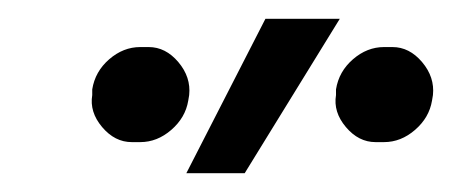

<svg xmlns="http://www.w3.org/2000/svg" viewBox="-20 -772 480 204"><path d="M178 -588 262 -752H341L240 -588ZM78 -671V-677Q81 -696 96 -709Q111 -722 129 -722H138Q156 -722 169.5 -706Q183 -690 181 -671L180 -665Q177 -647 162 -634Q147 -621 129 -621H120Q102 -621 88.5 -637Q75 -653 78 -671ZM337 -671V-677Q340 -696 355 -709Q370 -722 388 -722H397Q415 -722 428.5 -706Q442 -690 440 -671L439 -665Q436 -647 421 -634Q406 -621 388 -621H379Q361 -621 347.5 -637Q334 -653 337 -671Z"/></svg>

Font: Neutral Grotesk
Style: Italic
Weight: 400
Italic angle: -8°
Designer: Nawras Khrais
Foundry: Nawras Khrais
Version: Version 1.000